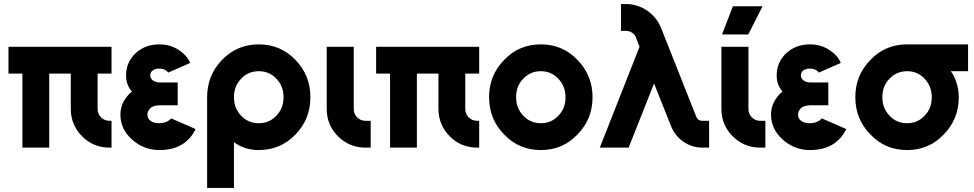

<svg xmlns="http://www.w3.org/2000/svg" viewBox="-20 -732 4827 952"><path d="M22 -500V-367H91V0H224V-367H331V-192Q331 -113 387 -56Q443 0 523 0H533V-133H523Q498 -133 481 -150Q464 -167 464 -192V-367H533V-500Z M861 -323H774Q750 -323 736 -335Q725 -345 725 -358Q725 -372 735 -381Q748 -392 770 -392Q799 -392 814 -372L923 -420Q914 -441 898.5 -457.5Q883 -474 862 -487Q821 -512 770 -512Q699 -512 651 -467Q605 -422 605 -358Q605 -311 634 -278Q621 -268 611 -255.5Q601 -243 593 -229Q577 -199 577 -164Q577 -91 636 -39Q694 12 770 12Q899 12 950 -92L829 -145Q808 -122 770 -121Q740 -121 725 -134Q711 -145 711 -164Q711 -181 724 -194Q739 -210 774 -210H861Z M1263 -379Q1316 -379 1351 -341Q1386 -304 1386 -250Q1386 -196 1351 -159Q1316 -121 1263 -121Q1210 -121 1175 -159Q1140 -196 1140 -250Q1140 -304 1175 -341Q1210 -379 1263 -379ZM1263 -512Q1155 -512 1081 -435Q1007 -359 1007 -250V200H1140V-27Q1192 12 1263 12Q1371 12 1445 -65Q1519 -141 1519 -250Q1519 -359 1445 -435Q1371 -512 1263 -512Z M1600 -500V-192Q1600 -112 1656 -56Q1713 0 1792 0H1818V-133H1792Q1768 -133 1751 -150Q1734 -167 1734 -192V-500Z M1845 -500V-367H1914V0H2047V-367H2154V-192Q2154 -113 2210 -56Q2266 0 2346 0H2356V-133H2346Q2321 -133 2304 -150Q2287 -167 2287 -192V-367H2356V-500Z M2662 -512Q2553 -512 2480 -435Q2405 -359 2405 -250Q2405 -141 2480 -65Q2553 12 2662 12Q2770 12 2843 -65Q2918 -141 2918 -250Q2918 -359 2843 -435Q2770 -512 2662 -512ZM2662 -379Q2714 -379 2749 -341Q2784 -304 2784 -250Q2784 -223 2775.5 -200Q2767 -177 2749 -159Q2714 -121 2662 -121Q2609 -121 2574 -159Q2539 -196 2539 -250Q2539 -277 2547.5 -300Q2556 -323 2574 -341Q2609 -379 2662 -379Z M3059 -712V-579H3083Q3100 -579 3114 -570Q3128 -561 3134 -544L3151 -500L2954 0H3097L3223 -318L3308 -105Q3327 -58 3369 -29Q3412 0 3463 0H3496V-133H3463Q3440 -133 3432 -154L3258 -593Q3237 -646 3188 -680Q3140 -712 3083 -712Z M3557 -500V-192Q3557 -112 3613 -56Q3670 0 3749 0H3775V-133H3749Q3725 -133 3708 -150Q3691 -167 3691 -192V-500ZM3560 -561H3690L3761 -701H3614Z M4087 -323H4000Q3976 -323 3962 -335Q3951 -345 3951 -358Q3951 -372 3961 -381Q3974 -392 3996 -392Q4025 -392 4040 -372L4149 -420Q4140 -441 4124.5 -457.5Q4109 -474 4088 -487Q4047 -512 3996 -512Q3925 -512 3877 -467Q3831 -422 3831 -358Q3831 -311 3860 -278Q3847 -268 3837 -255.5Q3827 -243 3819 -229Q3803 -199 3803 -164Q3803 -91 3862 -39Q3920 12 3996 12Q4125 12 4176 -92L4055 -145Q4034 -122 3996 -121Q3966 -121 3951 -134Q3937 -145 3937 -164Q3937 -181 3950 -194Q3965 -210 4000 -210H4087Z M4478 -512Q4369 -512 4296 -435Q4221 -359 4221 -250Q4221 -141 4296 -65Q4369 12 4478 12Q4586 12 4659 -65Q4734 -141 4734 -250Q4734 -269 4731 -287.5Q4728 -306 4722 -324Q4717 -339 4710.5 -353Q4704 -367 4694 -379H4780V-512ZM4478 -379Q4530 -379 4565 -341Q4600 -304 4600 -250Q4600 -223 4591.5 -200Q4583 -177 4565 -159Q4530 -121 4478 -121Q4425 -121 4390 -159Q4355 -196 4355 -250Q4355 -277 4363.5 -300Q4372 -323 4390 -341Q4425 -379 4478 -379Z"/></svg>

Font: Unageo
Style: Bold
Weight: 700
Designer: Richard Sepsi
Foundry: Richard Sepsi
Version: Version 2.000